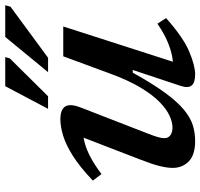

<svg xmlns="http://www.w3.org/2000/svg" viewBox="-36 -718 765 733"><g transform="rotate(-90 346.5 -351.5)"><path d="M385.5 -45.5 446 -227.5 435.5 -227Q393 -150.5 358.5 -103.5Q324 -56.5 294 -31.8Q264 -7 235.2 2Q206.5 11 175 11Q122 11 97 -13.2Q72 -37.5 72 -75Q72 -94.5 78.5 -122.2Q85 -150 104 -199L201.5 -451.5L221 -417Q196 -418 168.5 -410.8Q141 -403.5 111.2 -387.5Q81.5 -371.5 48.5 -346.5L23.5 -379.5Q75.5 -429 118 -455.8Q160.5 -482.5 195.2 -493Q230 -503.5 258 -503.5Q295 -503.5 306.8 -484.5Q318.5 -465.5 301.5 -423L201.5 -165.5Q193.5 -145 189.5 -130.8Q185.5 -116.5 185.5 -106.5Q185.5 -91.5 196.8 -83.5Q208 -75.5 227 -75.5Q246.5 -75.5 271.2 -86.8Q296 -98 323.5 -124.8Q351 -151.5 378.8 -197.8Q406.5 -244 432 -313.5L498 -492.5H612L465.5 -37.5L442.5 -73.5Q467.5 -71.5 495.8 -76.5Q524 -81.5 555.8 -95.2Q587.5 -109 622.5 -133L644 -100Q570.5 -34.5 516.5 -11.8Q462.5 11 429 11Q397.5 11 386.5 -2.5Q375.5 -16 385.5 -45.5ZM437.5 -550.5 572 -714H693L687.5 -694L492.5 -550.5ZM297.5 -550.5 384 -714H495L490 -696.5L345.5 -550.5Z"/></g></svg>

Font: Newsreader 9pt Medium
Style: Italic
Weight: 500
Italic angle: -17°
Designer: Hugues Gentile
Foundry: Production Type
Version: Version 1.003